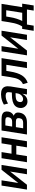

<svg xmlns="http://www.w3.org/2000/svg" viewBox="1509 -2053 675 3733"><g transform="rotate(-90 1846.5 -186.5)"><path d="M27 0 105 -494H207L146 -110H109L412 -494H506L427 0H325L387 -385H423L121 0Z M559 0 637 -494H756L725 -300H895L926 -494H1044L967 0H848L881 -207H711L678 0Z M1098 0 1176 -494H1402Q1461 -494 1495 -477.5Q1529 -461 1540 -430Q1551 -399 1542 -354Q1537 -331 1525 -311.5Q1513 -292 1495.5 -277.5Q1478 -263 1453 -253L1455 -259Q1497 -247 1514.5 -217Q1532 -187 1520 -131Q1506 -67 1458 -33.5Q1410 0 1334 0ZM1219 -74H1327Q1362 -74 1384.5 -89Q1407 -104 1414 -140Q1422 -179 1406 -197Q1390 -215 1350 -215H1241ZM1252 -288H1348Q1385 -288 1405 -304Q1425 -320 1433 -354Q1440 -390 1424.5 -405Q1409 -420 1369 -420H1274Z M1743 10Q1697 10 1665.5 -13Q1634 -36 1620.5 -73.5Q1607 -111 1616 -153Q1626 -202 1657.5 -232.5Q1689 -263 1744.5 -278Q1800 -293 1884 -293H1929L1919 -221H1885Q1834 -221 1801.5 -215Q1769 -209 1752.5 -193.5Q1736 -178 1730 -149Q1723 -117 1738.5 -96Q1754 -75 1788 -75Q1812 -75 1834.5 -88.5Q1857 -102 1875 -128Q1893 -154 1898 -192L1919 -330Q1927 -376 1911 -395Q1895 -414 1853 -414Q1821 -414 1782 -404Q1743 -394 1700 -368L1679 -448Q1712 -468 1745.5 -480Q1779 -492 1813.5 -498Q1848 -504 1880 -504Q1939 -504 1976 -485Q2013 -466 2027.5 -425.5Q2042 -385 2032 -319L1981 0H1876L1892 -102H1895Q1880 -67 1857.5 -41.5Q1835 -16 1806.5 -3Q1778 10 1743 10Z M2103 14 2078 -78Q2108 -92 2130 -111.5Q2152 -131 2168 -160Q2184 -189 2195 -231Q2206 -273 2215 -331L2240 -494H2583L2505 0H2389L2453 -401H2335L2323 -329Q2311 -254 2292 -196Q2273 -138 2246.5 -97Q2220 -56 2185 -28.5Q2150 -1 2103 14Z M2637 0 2715 -494H2817L2756 -110H2719L3022 -494H3116L3037 0H2935L2997 -385H3033L2731 0Z M3114 131 3151 -93H3199Q3219 -125 3234.5 -162.5Q3250 -200 3261.5 -246.5Q3273 -293 3282 -352L3304 -494H3638L3574 -93H3642L3607 131H3507L3528 0H3236L3214 131ZM3304 -92H3465L3514 -403H3392L3379 -327Q3369 -262 3349 -200Q3329 -138 3304 -92Z"/></g></svg>

Font: Nunito Sans 10pt Condensed
Style: Bold Italic
Weight: 700
Width: 3
Italic angle: -9°
Designer: Vernon Adams
Foundry: Vernon Adams
Version: Version 3.101;gftools[0.9.27]